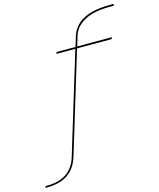

<svg xmlns="http://www.w3.org/2000/svg" viewBox="-335 -886 983 1187"><g transform="rotate(-15 157.0 -293.0)"><path d="M-193.5 202H-188Q-131.5 202 -89.8 186.8Q-48 171.5 -20.2 140.8Q7.5 110 22 64.5L218 -581H439.5L443.5 -592H222L242.5 -660Q261 -714 319.8 -745.5Q378.5 -777 480.5 -777H505L508.5 -788H485.5Q415.5 -788 364.2 -774.2Q313 -760.5 280 -732.2Q247 -704 232 -661L211 -592H90L86.5 -581H207L11 63.5Q-8 124.5 -55.2 157.8Q-102.5 191 -183.5 191H-190Z"/></g></svg>

Font: Anybody Thin Thin
Style: Italic
Weight: 250
Italic angle: -10°
Version: Version 1.113;gftools[0.9.25]